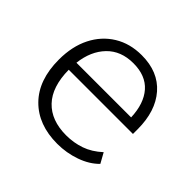

<svg xmlns="http://www.w3.org/2000/svg" viewBox="-131 -657 812 812"><g transform="rotate(45 275.0 -251.0)"><path d="M302 8Q188 8 121.5 -59.5Q55 -127 55 -249Q55 -328 84.5 -386.5Q114 -445 167 -477.5Q220 -510 290 -510Q389 -510 444 -447Q499 -384 499 -276V-248H115Q116 -147 165 -95.5Q214 -44 303 -44Q348 -44 388.5 -58Q429 -72 466 -106L491 -61Q459 -28 408 -10Q357 8 302 8ZM289 -461Q215 -461 170.5 -415Q126 -369 117 -292H444Q441 -372 402 -416.5Q363 -461 289 -461Z"/></g></svg>

Font: Mulish Light
Style: Regular
Weight: 300
Designer: Vernon Adams
Foundry: Vernon Adams
Version: Version 3.603; ttfautohint (v1.8.3)